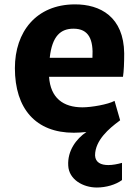

<svg xmlns="http://www.w3.org/2000/svg" viewBox="-20 -584 621 856"><path d="M46.4 -280.3C46.4 -99.6 139.2 7.8 309.1 7.8C328.1 7.8 347.2 6.3 365.2 4.4C319.8 35.2 280.3 87.9 284.2 154.3C287.1 216.3 350.1 252 411.6 252C452.6 252 495.6 239.7 523.9 218.8V142.1C503.4 147.9 481.9 151.9 462.9 151.9C430.2 151.9 405.3 140.6 403.8 108.9C403.8 41 467.8 -12.2 510.7 -43.9L510.3 -43.5L515.6 -47.9L490.7 -134.3C461.4 -118.2 387.2 -105.5 347.7 -105.5C261.7 -105.5 205.1 -147 198.7 -241.7H528.3C532.2 -266.6 533.7 -304.2 533.7 -346.2C531.7 -508.3 427.7 -565.4 312.5 -564.5C141.6 -563.5 46.4 -442.4 46.4 -280.3ZM201.7 -326.2C212.4 -424.8 251.5 -456.1 307.6 -456.1C376 -456.1 397 -407.7 392.1 -326.2Z"/></svg>

Font: Merriweather Sans
Style: Bold
Weight: 700
Designer: Eben Sorkin ( eben@eyebytes.com )
Foundry: Eben Sorkin
Version: Version 1.003